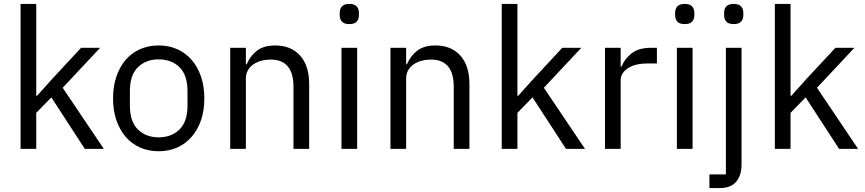

<svg xmlns="http://www.w3.org/2000/svg" viewBox="-20 -760 4417 980"><path d="M85 -740H165V-271H169L248 -359L394 -516H491L300 -312L510 0H413L242 -263L165 -184V0H85Z M790 12Q738 12 695 -7Q652 -26 621.5 -61.5Q591 -97 574 -146.5Q557 -196 557 -258Q557 -319 574 -369Q591 -419 621.5 -454.5Q652 -490 695 -509Q738 -528 790 -528Q842 -528 884.5 -509Q927 -490 958 -454.5Q989 -419 1006 -369Q1023 -319 1023 -258Q1023 -196 1006 -146.5Q989 -97 958 -61.5Q927 -26 884.5 -7Q842 12 790 12ZM790 -59Q855 -59 896 -99Q937 -139 937 -221V-295Q937 -377 896 -417Q855 -457 790 -457Q725 -457 684 -417Q643 -377 643 -295V-221Q643 -139 684 -99Q725 -59 790 -59Z M1155 0V-516H1235V-432H1239Q1258 -476 1292.5 -502Q1327 -528 1385 -528Q1465 -528 1511.5 -476.5Q1558 -425 1558 -331V0H1478V-317Q1478 -456 1361 -456Q1337 -456 1314.5 -450Q1292 -444 1274 -432Q1256 -420 1245.5 -401.5Q1235 -383 1235 -358V0Z M1763 -637Q1737 -637 1725.5 -649.5Q1714 -662 1714 -682V-695Q1714 -715 1725.5 -727.5Q1737 -740 1763 -740Q1789 -740 1800.5 -727.5Q1812 -715 1812 -695V-682Q1812 -662 1800.5 -649.5Q1789 -637 1763 -637ZM1723 -516H1803V0H1723Z M1973 0V-516H2053V-432H2057Q2076 -476 2110.5 -502Q2145 -528 2203 -528Q2283 -528 2329.5 -476.5Q2376 -425 2376 -331V0H2296V-317Q2296 -456 2179 -456Q2155 -456 2132.5 -450Q2110 -444 2092 -432Q2074 -420 2063.5 -401.5Q2053 -383 2053 -358V0Z M2541 -740H2621V-271H2625L2704 -359L2850 -516H2947L2756 -312L2966 0H2869L2698 -263L2621 -184V0H2541Z M3068 0V-516H3148V-421H3153Q3167 -458 3203 -487Q3239 -516 3302 -516H3333V-436H3286Q3221 -436 3184.5 -411.5Q3148 -387 3148 -350V0Z M3475 -637Q3449 -637 3437.5 -649.5Q3426 -662 3426 -682V-695Q3426 -715 3437.5 -727.5Q3449 -740 3475 -740Q3501 -740 3512.5 -727.5Q3524 -715 3524 -695V-682Q3524 -662 3512.5 -649.5Q3501 -637 3475 -637ZM3435 -516H3515V0H3435Z M3685 -516H3765V80Q3765 134 3738 167Q3711 200 3653 200H3601V130H3685ZM3725 -637Q3699 -637 3687.5 -649.5Q3676 -662 3676 -682V-695Q3676 -715 3687.5 -727.5Q3699 -740 3725 -740Q3751 -740 3762.5 -727.5Q3774 -715 3774 -695V-682Q3774 -662 3762.5 -649.5Q3751 -637 3725 -637Z M3935 -740H4015V-271H4019L4098 -359L4244 -516H4341L4150 -312L4360 0H4263L4092 -263L4015 -184V0H3935Z"/></svg>

Font: IBMPlexSans
Style: Regular
Weight: 400
Designer: Mike Abbink, Paul van der Laan, Pieter van Rosmalen
Foundry: Bold Monday
Version: Version 3.1